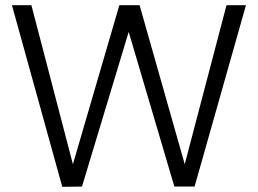

<svg xmlns="http://www.w3.org/2000/svg" viewBox="-20 -719 995 740"><path d="M853 -699C853 -699 692 -86 692 -86C692 -86 518 -699 518 -699C518 -699 440 -699 440 -699C440 -699 261 -86 261 -86C261 -86 101 -699 101 -699C101 -699 26 -699 26 -699C26 -699 220 1 220 1C220 1 296 0 296 0C296 0 476 -596 476 -596C476 -596 652 0 652 0C652 0 730 0 730 0C730 0 928 -699 928 -699C928 -699 853 -699 853 -699Z"/></svg>

Font: wox.body
Style: Regular
Weight: 500
Designer: Ninad Kale (Devanagari), Jonny Pinhorn (Latin)
Foundry: Indian Type Foundry
Version: ""